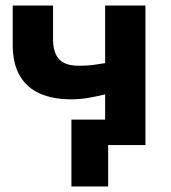

<svg xmlns="http://www.w3.org/2000/svg" viewBox="-20 -525 618 695"><path d="M238.5 150V-92H436.5V0H371.5V150ZM360.5 0V-183.5Q326.5 -175 297 -170.2Q267.5 -165.5 236.5 -165.5Q171 -165.5 124 -186.5Q77 -207.5 51.5 -251.2Q26 -295 26 -363.5V-505H172V-383Q172 -336 193.2 -311.5Q214.5 -287 265.5 -287Q296 -287 318.2 -290Q340.5 -293 360.5 -296.5V-505H506.5V0Z"/></svg>

Font: Geologica SemiBold
Style: Regular
Weight: 600
Designer: Sindre Bremnes, Frode Helland
Foundry: Monokrom Skriftforlag AS
Version: Version 1.010;gftools[0.9.28]